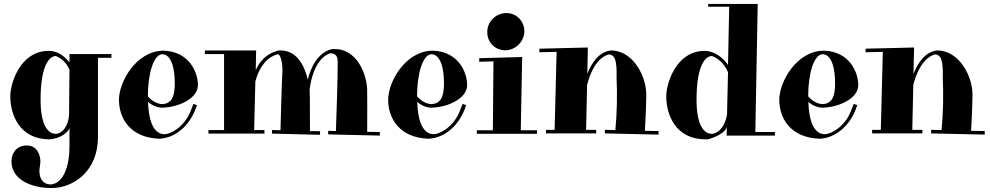

<svg xmlns="http://www.w3.org/2000/svg" viewBox="-20 -675 5002 970"><path d="M226 -418C82 -418 32 -254 32 -189C32 -96 78 29 231 29C283 26 331 -9 331 -32V66C331 161 302 252 236 257C192 255 179 222 179 188C179 173 184 158 184 141C184 104 165 60 116 60C62 60 38 100 38 140C38 236 144 275 240 275C350 275 475 191 475 17V-383H543V-402H331V-360C302 -396 268 -418 226 -418ZM331 -323C329 -123 329 -115 329 -107C329 -36 292 1 262 1C224 1 185 -39 185 -171C185 -352 233 -392 262 -392C285 -383 313 -364 331 -323Z M980 -245C980 -312 934 -415 807 -419C669 -419 581 -262 581 -171C581 -79 636 21 786 26C872 21 938 -46 967 -122L975 -144L957 -150L943 -114C911 -32 840 3 812 3C765 3 732 -44 728 -160C761 -131 795 -131 800 -131C882 -133 980 -177 980 -245ZM799 -401C845 -401 863 -332 863 -254C863 -192 850 -151 799 -149C795 -149 759 -151 727 -188C727 -306 757 -399 799 -401Z M1899 -8 1835 -9C1836 -82 1835 -152 1835 -222C1833 -295 1786 -434 1661 -427C1661 -427 1572 -422 1535 -273C1518 -345 1478 -425 1389 -420H1387C1352 -411 1304 -391 1272 -321L1274 -420H1015V-402H1112V-18H1033V0H1316V-18H1264L1270 -263C1300 -377 1367 -398 1385 -401C1397 -396 1406 -367 1407 -322C1407 -322 1403 -250 1397 -17L1354 -18V0L1597 6V-12L1546 -13C1546 -195 1545 -208 1544 -222C1563 -364 1623 -398 1648 -406C1666 -405 1688 -401 1686 -359C1686 -359 1687 -285 1677 -13L1638 -14V4L1899 10Z M2340 -245C2340 -312 2294 -415 2167 -419C2029 -419 1941 -262 1941 -171C1941 -79 1996 21 2146 26C2232 21 2298 -46 2327 -122L2335 -144L2317 -150L2303 -114C2271 -32 2200 3 2172 3C2125 3 2092 -44 2088 -160C2121 -131 2155 -131 2160 -131C2242 -133 2340 -177 2340 -245ZM2159 -401C2205 -401 2223 -332 2223 -254C2223 -192 2210 -151 2159 -149C2155 -149 2119 -151 2087 -188C2087 -306 2117 -399 2159 -401Z M2401 -363 2473 -365 2470 -17H2389V1H2693V-17H2611L2618 -387L2401 -381ZM2629 -511C2632 -563 2593 -608 2541 -609C2491 -611 2445 -571 2442 -520C2438 -467 2476 -423 2529 -421C2580 -419 2625 -460 2629 -511Z M2705 -411 2792 -413 2782 -19H2738V-1H2992V-19H2941L2946 -246C2978 -369 3033 -394 3055 -400C3089 -399 3097 -364 3095 -282C3099 -193 3097 -105 3089 -18L3036 -19V-1L3307 5V-13L3238 -14C3243 -91 3245 -184 3245 -184C3250 -289 3177 -421 3066 -420C3008 -414 2970 -360 2947 -302L2950 -435L2705 -429Z M3651 10H3895V-8H3796L3808 -655H3558V-641H3664L3658 -347C3631 -386 3587 -418 3540 -418C3396 -418 3346 -254 3346 -189C3346 -96 3392 29 3545 29C3558 33 3645 3 3652 -35ZM3576 1C3538 1 3499 -39 3499 -171C3499 -353 3547 -392 3577 -392C3603 -382 3637 -360 3658 -310L3653 -96C3643 -33 3606 1 3576 1Z M4316 -245C4316 -312 4270 -415 4143 -419C4005 -419 3917 -262 3917 -171C3917 -79 3972 21 4122 26C4208 21 4274 -46 4303 -122L4311 -144L4293 -150L4279 -114C4247 -32 4176 3 4148 3C4101 3 4068 -44 4064 -160C4097 -131 4131 -131 4136 -131C4218 -133 4316 -177 4316 -245ZM4135 -401C4181 -401 4199 -332 4199 -254C4199 -192 4186 -151 4135 -149C4131 -149 4095 -151 4063 -188C4063 -306 4093 -399 4135 -401Z M4353 -411 4440 -413 4430 -19H4386V-1H4640V-19H4589L4594 -246C4626 -369 4681 -394 4703 -400C4737 -399 4745 -364 4743 -282C4747 -193 4745 -105 4737 -18L4684 -19V-1L4955 5V-13L4886 -14C4891 -91 4893 -184 4893 -184C4898 -289 4825 -421 4714 -420C4656 -414 4618 -360 4595 -302L4598 -435L4353 -429Z"/></svg>

Font: Purple Purse
Style: Regular
Weight: 400
Designer: Astigmatic (AOETI)
Foundry: Astigmatic (AOETI)
Version: Version 1.000